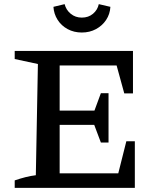

<svg xmlns="http://www.w3.org/2000/svg" viewBox="-20 -907 755 927"><path d="M590 -225H631V0H51V-36Q77 -45 102.5 -51.5Q128 -58 153 -61L163 -598L51 -622V-661H622V-456H580L543 -591H222L268 -637V-373H436L467 -457H504V-219H467L435 -304H268V-24L222 -70H551ZM375 -750Q337 -750 306.5 -766.5Q276 -783 258 -811.5Q240 -840 238 -874L292 -887Q299 -859 321.5 -840.5Q344 -822 375 -822Q407 -822 429 -840.5Q451 -859 457 -887L513 -874Q511 -839 492.5 -811Q474 -783 443.5 -766.5Q413 -750 375 -750Z"/></svg>

Font: Piazzolla Thin SemiBold
Style: Regular
Weight: 600
Version: Version 2.005